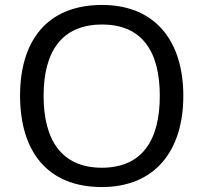

<svg xmlns="http://www.w3.org/2000/svg" viewBox="-20 -745 821 775"><path d="M720 -358C720 -580 606 -725 392 -725C168 -725 61 -578 61 -359C61 -138 168 10 391 10C606 10 720 -137 720 -358ZM156 -358C156 -538 230 -646 392 -646C553 -646 625 -538 625 -358C625 -178 553 -68 391 -68C230 -68 156 -178 156 -358Z"/></svg>

Font: Noto Sans Lycian
Style: Regular
Weight: 400
Designer: Monotype Design Team
Foundry: Monotype Imaging Inc.
Version: Version 2.002